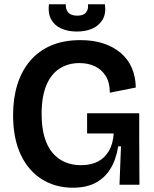

<svg xmlns="http://www.w3.org/2000/svg" viewBox="-20 -861 716 895"><path d="M320 14Q238 14 175 -25.5Q112 -65 76.5 -140.5Q41 -216 41 -325Q41 -403 61 -467Q81 -531 120.5 -577.5Q160 -624 218.5 -649Q277 -674 355 -674Q415 -674 462 -658.5Q509 -643 543 -614Q577 -585 594.5 -544.5Q612 -504 613 -453L492 -429Q492 -476 473 -506.5Q454 -537 422.5 -552Q391 -567 350 -567Q298 -567 258 -541.5Q218 -516 196 -463.5Q174 -411 174 -330Q174 -268 187 -223Q200 -178 224.5 -149Q249 -120 282.5 -105.5Q316 -91 357 -91Q404 -91 436.5 -108Q469 -125 488 -158Q507 -191 510 -239H386V-333H629V-219L630 0H537L544 -179H531Q521 -116 494 -73Q467 -30 424 -8Q381 14 320 14ZM208 -841H287Q285 -818 298 -803Q311 -788 340 -788Q369 -788 381 -803Q393 -818 390 -841H469Q475 -798 458.5 -770Q442 -742 411 -728Q380 -714 338 -714Q297 -714 265.5 -728Q234 -742 218.5 -770.5Q203 -799 208 -841Z"/></svg>

Font: Bricolage Grotesque 60pt SemiBold
Style: Regular
Weight: 600
Version: Version 1.001;gftools[0.9.33.dev8+g029e19f]